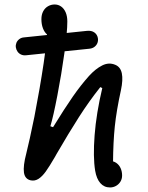

<svg xmlns="http://www.w3.org/2000/svg" viewBox="-20 -793 660 857"><path d="M404.7 -31.3Q394.8 -92 402.3 -189.5Q409.8 -287 436.5 -399.8L427.8 -404.2Q378 -341.8 332.1 -270Q286.2 -198.2 233.3 -107L224.2 -90.8Q199.8 -49 184.2 -27.3Q168.7 -5.7 152.2 5.1Q135.7 15.8 117.3 12Q91.2 6.5 86.9 -22.9Q82.7 -52.3 97.2 -107.5Q103.8 -133.2 113.2 -176Q122.5 -218.8 133.5 -272Q157.8 -396.7 174.8 -510.4Q191.8 -624.2 191.8 -685.5L218 -628.8Q202.3 -628.8 190.3 -638.9Q178.3 -649 171.6 -666.8Q164.8 -684.7 164.8 -707.5Q164.8 -727.8 172.9 -742.8Q181 -757.7 194.6 -765.3Q208.2 -773 224 -773Q240 -773 252.9 -763.9Q265.8 -754.8 273.2 -737.7Q280.5 -720.5 280.5 -697Q280.5 -649.8 267.4 -555.7Q254.3 -461.5 236.2 -367.6Q218.2 -273.7 204.8 -229.5L216.8 -225.3Q268.5 -309.2 304.4 -360.9Q340.3 -412.7 377.3 -454Q406.5 -486 436.2 -500.9Q465.8 -515.8 494.3 -503.8Q518 -494.2 523.8 -465.6Q529.7 -437 519.8 -390.5Q499.7 -298.7 492.4 -228.3Q485.2 -158 484.5 -67.2V-44.5L468.2 -74.8Q486.3 -74.8 499.2 -65.8Q512 -56.8 518.5 -42Q525 -27.2 525 -9.7Q525 5.5 517.6 17.7Q510.2 29.8 497.8 36.8Q485.3 43.7 471.2 43.7Q444.7 43.7 427.8 24.3Q410.8 5 404.7 -31.3ZM50.7 -581.7Q49.3 -592 53.2 -601.8Q57.2 -611.5 65.9 -618.2Q74.7 -625 86.3 -626L368.3 -655.3Q388.3 -657.3 401.2 -648.2Q414 -639 416.8 -623.2Q418.8 -612.3 415.1 -601.8Q411.3 -591.3 402 -584.1Q392.7 -576.8 379 -575.5L96.7 -546.3Q84 -545 74.2 -549.5Q64.3 -554 58.3 -562.6Q52.3 -571.2 50.7 -581.7Z"/></svg>

Font: Monaspace Radon Var
Style: Regular
Weight: 400
Designer: Riley Cran and the Lettermatic Team
Version: Version 1.000 (Monaspace Radon Var)